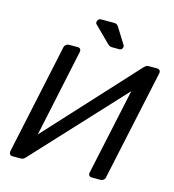

<svg xmlns="http://www.w3.org/2000/svg" viewBox="-127 -993 996 1099"><g transform="rotate(15 371.0 -444.0)"><path d="M29 -24 168 -676Q170 -687 178 -693.5Q186 -700 196 -700H248Q258 -700 263 -693.5Q268 -687 266 -676L156 -158L641 -686Q645 -690 651.5 -695Q658 -700 668 -700H718Q728 -700 733.5 -693.5Q739 -687 737 -676L597 -23Q596 -13 588 -6.5Q580 0 570 0H519Q508 0 502.5 -6.5Q497 -13 499 -23L609 -536L125 -14Q123 -11 116 -5.5Q109 0 98 0H47Q37 0 32.5 -7Q28 -14 29 -24ZM314 -869Q318 -888 337 -888H409Q424 -888 429.5 -884Q435 -880 442 -869L498 -779Q502 -773 500 -766Q496 -750 481 -750H443Q432 -750 425.5 -752Q419 -754 412 -761L318 -854Q312 -860 314 -869Z"/></g></svg>

Font: SVN-Rubik
Style: Italic
Weight: 400
Italic angle: -12°
Designer: Hubert and Fischer
Foundry: Hubert & Fischer
Version: Version 2.101; ttfautohint (v1.8.3)